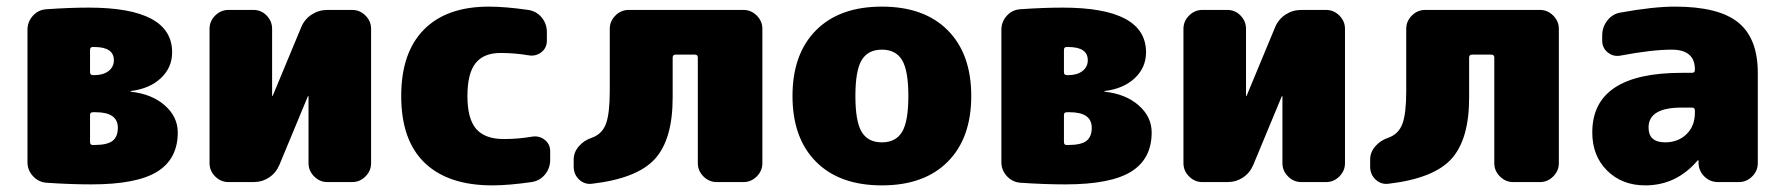

<svg xmlns="http://www.w3.org/2000/svg" viewBox="-20 -550 5388 580"><path d="M265 -112Q304 -112 320 -124.5Q336 -137 336 -164Q336 -211 269 -211H261Q252 -211 252 -203V-121Q252 -112 260 -112ZM252 -399V-332Q252 -323 261 -323H265Q292 -323 308 -335.5Q324 -348 324 -368Q324 -408 265 -408H260Q252 -408 252 -399ZM375 -273Q439 -266 478 -231.5Q517 -197 517 -150Q517 -70 455 -31.5Q393 7 256 7Q193 7 120 2Q96 0 79.5 -18Q63 -36 63 -60V-460Q63 -484 79 -502Q95 -520 119 -522Q189 -527 248 -527Q500 -527 500 -392Q500 -346 466 -314Q432 -282 375 -275L374 -274Z M1044 -520Q1067 -520 1084 -503Q1101 -486 1101 -463V-57Q1101 -34 1084 -17Q1067 0 1044 0H969Q946 0 929 -17Q912 -34 912 -57V-259L911 -260L910 -259L824 -52Q814 -28 793 -14Q772 0 746 0H670Q647 0 630 -17Q613 -34 613 -57V-463Q613 -486 630 -503Q647 -520 670 -520H746Q769 -520 785.5 -503Q802 -486 802 -463V-261L803 -260L804 -261L890 -468Q900 -492 921.5 -506Q943 -520 969 -520Z M1586 -137Q1608 -141 1625 -128Q1642 -115 1642 -93V-67Q1642 -42 1626.5 -23Q1611 -4 1586 0Q1516 10 1467 10Q1334 10 1263 -58Q1192 -126 1192 -260Q1192 -391 1260.5 -460.5Q1329 -530 1457 -530Q1506 -530 1576 -520Q1601 -516 1616.5 -497Q1632 -478 1632 -453V-427Q1632 -405 1615 -392Q1598 -379 1576 -383Q1535 -390 1492 -390Q1441 -390 1416.5 -359Q1392 -328 1392 -260Q1392 -191 1418.5 -160.5Q1445 -130 1502 -130Q1545 -130 1586 -137Z M2226 -520Q2249 -520 2266 -503Q2283 -486 2283 -463V-57Q2283 -34 2266 -17Q2249 0 2226 0H2145Q2122 0 2105 -17Q2088 -34 2088 -57V-376Q2088 -385 2079 -385H2021Q2012 -385 2012 -376V-255Q2012 -129 1958.5 -70Q1905 -11 1769 5Q1746 8 1729.5 -7.5Q1713 -23 1713 -47V-68Q1713 -90 1728.5 -108Q1744 -126 1768 -134Q1799 -145 1810.5 -176Q1822 -207 1822 -275V-463Q1822 -486 1839 -503Q1856 -520 1879 -520Z M2583 -151.5Q2602 -120 2644 -120Q2686 -120 2705 -151.5Q2724 -183 2724 -260Q2724 -337 2705 -368.5Q2686 -400 2644 -400Q2602 -400 2583 -368.5Q2564 -337 2564 -260Q2564 -183 2583 -151.5ZM2445 -458.5Q2516 -530 2644 -530Q2772 -530 2843 -458.5Q2914 -387 2914 -260Q2914 -133 2843 -61.5Q2772 10 2644 10Q2516 10 2445 -61.5Q2374 -133 2374 -260Q2374 -387 2445 -458.5Z M3207 -112Q3246 -112 3262 -124.5Q3278 -137 3278 -164Q3278 -211 3211 -211H3203Q3194 -211 3194 -203V-121Q3194 -112 3202 -112ZM3194 -399V-332Q3194 -323 3203 -323H3207Q3234 -323 3250 -335.5Q3266 -348 3266 -368Q3266 -408 3207 -408H3202Q3194 -408 3194 -399ZM3317 -273Q3381 -266 3420 -231.5Q3459 -197 3459 -150Q3459 -70 3397 -31.5Q3335 7 3198 7Q3135 7 3062 2Q3038 0 3021.5 -18Q3005 -36 3005 -60V-460Q3005 -484 3021 -502Q3037 -520 3061 -522Q3131 -527 3190 -527Q3442 -527 3442 -392Q3442 -346 3408 -314Q3374 -282 3317 -275L3316 -274Z M3986 -520Q4009 -520 4026 -503Q4043 -486 4043 -463V-57Q4043 -34 4026 -17Q4009 0 3986 0H3911Q3888 0 3871 -17Q3854 -34 3854 -57V-259L3853 -260L3852 -259L3766 -52Q3756 -28 3735 -14Q3714 0 3688 0H3612Q3589 0 3572 -17Q3555 -34 3555 -57V-463Q3555 -486 3572 -503Q3589 -520 3612 -520H3688Q3711 -520 3727.5 -503Q3744 -486 3744 -463V-261L3745 -260L3746 -261L3832 -468Q3842 -492 3863.5 -506Q3885 -520 3911 -520Z M4632 -520Q4655 -520 4672 -503Q4689 -486 4689 -463V-57Q4689 -34 4672 -17Q4655 0 4632 0H4551Q4528 0 4511 -17Q4494 -34 4494 -57V-376Q4494 -385 4485 -385H4427Q4418 -385 4418 -376V-255Q4418 -129 4364.5 -70Q4311 -11 4175 5Q4152 8 4135.5 -7.5Q4119 -23 4119 -47V-68Q4119 -90 4134.5 -108Q4150 -126 4174 -134Q4205 -145 4216.5 -176Q4228 -207 4228 -275V-463Q4228 -486 4245 -503Q4262 -520 4285 -520Z M5100 -210V-216Q5100 -225 5091 -225H5060Q4960 -225 4960 -165Q4960 -120 5010 -120Q5049 -120 5074.5 -144.5Q5100 -169 5100 -210ZM5040 -530Q5172 -530 5231 -482Q5290 -434 5290 -330V-57Q5290 -34 5273 -17Q5256 0 5233 0H5170Q5146 0 5129 -16.5Q5112 -33 5111 -57V-65Q5111 -66 5110 -66Q5109 -66 5108 -65Q5044 10 4950 10Q4880 10 4835 -34.5Q4790 -79 4790 -150Q4790 -330 5060 -330H5091Q5100 -330 5100 -339V-340Q5100 -400 5030 -400Q4970 -400 4875 -382Q4854 -378 4837 -391.5Q4820 -405 4820 -427V-443Q4820 -468 4835.5 -488Q4851 -508 4875 -512Q4974 -530 5040 -530Z"/></svg>

Font: Rounded Mplus 1c Black
Style: Regular
Weight: 900
Version: Version 1.059.20150529